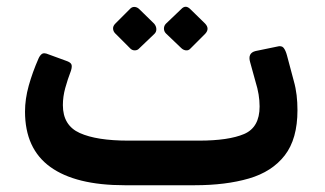

<svg xmlns="http://www.w3.org/2000/svg" viewBox="-20 -544 960 568"><path d="M349 4Q204 4 129 -50Q54 -104 54 -214Q54 -251 65 -290.5Q76 -330 94 -371Q98 -380 104 -384.5Q110 -389 124 -383L176 -364Q188 -360 191 -354Q194 -348 190 -335Q180 -309 173 -283.5Q166 -258 166 -233Q166 -173 216 -150.5Q266 -128 359 -128H569Q656 -128 702 -147.5Q748 -167 748 -229Q748 -264 736 -302L720 -360Q712 -387 736 -393L799 -406Q813 -410 819 -402.5Q825 -395 829 -380L849 -305Q855 -284 857.5 -262.5Q860 -241 860 -218Q860 -133 822.5 -84.5Q785 -36 716.5 -16Q648 4 556 4ZM392 -401Q387 -395 378.5 -395Q370 -395 364 -402L321 -445Q315 -451 314.5 -459Q314 -467 321 -474L364 -517Q370 -524 378 -523.5Q386 -523 392 -517L436 -474Q442 -467 442.5 -458.5Q443 -450 437 -444ZM544 -401Q538 -394 530 -395Q522 -396 516 -402L471 -445Q465 -451 465 -459.5Q465 -468 471 -474L516 -517Q529 -531 543 -517L587 -474Q601 -459 587 -444Z"/></svg>

Font: Rubik Medium
Style: Regular
Weight: 500
Designer: Hubert and Fischer
Foundry: Hubert and Fischer
Version: Version 2.300; ttfautohint (v1.8.4.7-5d5b);gftools[0.9.30]